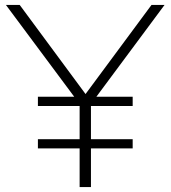

<svg xmlns="http://www.w3.org/2000/svg" viewBox="-20 -760 693 780"><path d="M134 -157V-194.5H303.5V-329.5H134V-367H281.5L4 -740H60L327.5 -378L595.5 -740H648.5L371.5 -367H519V-329.5H349.5V-194.5H519V-157H349.5V0H303.5V-157Z"/></svg>

Font: Encode Sans Expanded ExtraLight
Style: Regular
Weight: 200
Width: 7
Designer: Multiple Designers
Foundry: Impallari Type
Version: Version 3.000; ttfautohint (v1.8.3) -l 8 -r 50 -G 200 -x 14 